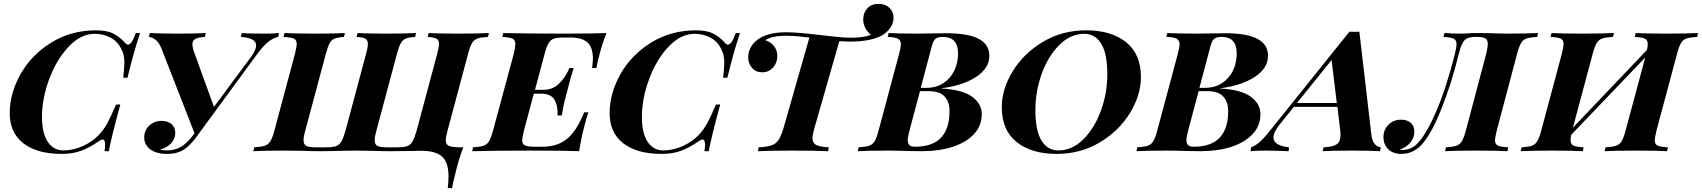

<svg xmlns="http://www.w3.org/2000/svg" viewBox="-20 -778 8758 988"><path d="M30 -196Q30 -297 85.5 -396Q141 -495 243 -558.5Q345 -622 476 -622Q531 -622 564.5 -604.5Q598 -587 624 -557Q632 -548 638 -548Q658 -548 679 -608H701Q670 -518 636 -378H614Q620 -429 620 -455Q620 -477 616.5 -493Q613 -509 604 -526Q586 -564 549.5 -584Q513 -604 467 -604Q396 -604 333.5 -538Q271 -472 233.5 -371.5Q196 -271 196 -176Q196 -93 225.5 -48.5Q255 -4 307 -4Q353 -4 402 -24.5Q451 -45 487 -82Q513 -109 532 -143.5Q551 -178 577 -240H599Q552 -67 540 0H518Q521 -21 521 -34Q521 -60 508 -60Q500 -60 488 -51Q442 -19 398.5 -2.5Q355 14 298 14Q171 14 100.5 -40.5Q30 -95 30 -196Z M1416 -608 1411 -588Q1382 -581 1357 -560Q1332 -539 1297 -491L1005 -93Q968 -38 932 -12Q896 14 840 14Q786 14 754.5 -8.5Q723 -31 722 -70Q722 -107 748 -131.5Q774 -156 811 -156Q843 -156 862 -140Q881 -124 882 -96Q882 -63 860 -40Q838 -17 804 -9Q816 -4 838 -4Q883 -4 915.5 -25Q948 -46 981 -92L813 -523Q801 -555 784.5 -570Q768 -585 746 -588L751 -608Q802 -605 900 -605Q988 -605 1039 -608L1034 -588Q1000 -586 985 -577.5Q970 -569 970 -550Q970 -534 981 -504L1081 -228L1274 -488Q1298 -523 1298 -544Q1298 -583 1219 -588L1224 -608Q1252 -605 1345 -605Q1386 -605 1416 -608Z M2094 -1 1993 0Q1948 0 1884 -2L1814 -3L1744 -2Q1676 0 1625 0Q1588 0 1532 -2L1438 -3Q1337 -3 1283 0L1289 -20Q1325 -22 1342.5 -28Q1360 -34 1371 -51Q1382 -68 1392 -106L1498 -502Q1507 -540 1507 -551Q1507 -572 1492.5 -579Q1478 -586 1439 -588L1444 -608Q1497 -605 1605 -605Q1702 -605 1755 -608L1750 -588Q1718 -586 1702 -579.5Q1686 -573 1676.5 -556Q1667 -539 1657 -502L1551 -106Q1542 -75 1542 -57Q1542 -35 1555.5 -27.5Q1569 -20 1603 -20H1660Q1694 -20 1710.5 -26.5Q1727 -33 1737 -50.5Q1747 -68 1758 -106L1864 -502Q1873 -534 1873 -552Q1873 -572 1860 -579Q1847 -586 1815 -588L1820 -608Q1871 -605 1971 -605Q2070 -605 2121 -608L2116 -588Q2084 -586 2068 -579.5Q2052 -573 2042.5 -556Q2033 -539 2023 -502L1917 -106Q1908 -75 1908 -57Q1908 -35 1921.5 -27.5Q1935 -20 1969 -20H2026Q2060 -20 2076.5 -26.5Q2093 -33 2103 -50.5Q2113 -68 2124 -106L2230 -502Q2239 -534 2239 -552Q2239 -572 2226 -579Q2213 -586 2181 -588L2186 -608Q2239 -605 2336 -605Q2442 -605 2496 -608L2491 -588Q2455 -586 2437.5 -580Q2420 -574 2409.5 -557Q2399 -540 2389 -502L2283 -106Q2274 -75 2274 -57Q2274 -35 2288.5 -28Q2303 -21 2341 -20H2364Q2339 45 2322 120Q2311 160 2306 190H2284Q2288 161 2288 130Q2288 58 2255 28Q2222 -2 2148 -2Q2116 -2 2094 -1Z M3101 -608Q3079 -554 3064 -494Q3055 -462 3049 -428H3027Q3031 -462 3031 -475Q3031 -535 3002.5 -560Q2974 -585 2915 -585H2884Q2849 -585 2831.5 -579.5Q2814 -574 2803.5 -557Q2793 -540 2783 -502L2733 -316H2779Q2825 -316 2858.5 -349.5Q2892 -383 2910 -428H2932Q2915 -377 2898 -306Q2891 -281 2884.5 -254.5Q2878 -228 2871 -184H2849Q2852 -231 2834 -263.5Q2816 -296 2764 -296H2727L2676 -106Q2667 -68 2667 -57Q2667 -36 2681.5 -29.5Q2696 -23 2734 -23H2771Q2848 -23 2897.5 -63Q2947 -103 2986 -200H3008Q2996 -168 2986 -124Q2973 -79 2960 0Q2892 -3 2731 -3Q2518 -3 2410 0L2414 -20Q2450 -22 2468 -28Q2486 -34 2496.5 -51Q2507 -68 2517 -106L2624 -502Q2632 -536 2632 -550Q2632 -572 2617.5 -579Q2603 -586 2565 -588L2570 -608Q2677 -605 2890 -605Q3037 -605 3101 -608Z M3117 -196Q3117 -297 3172.5 -396Q3228 -495 3330 -558.5Q3432 -622 3563 -622Q3618 -622 3651.5 -604.5Q3685 -587 3711 -557Q3719 -548 3725 -548Q3745 -548 3766 -608H3788Q3757 -518 3723 -378H3701Q3707 -429 3707 -455Q3707 -477 3703.5 -493Q3700 -509 3691 -526Q3673 -564 3636.5 -584Q3600 -604 3554 -604Q3483 -604 3420.5 -538Q3358 -472 3320.5 -371.5Q3283 -271 3283 -176Q3283 -93 3312.5 -48.5Q3342 -4 3394 -4Q3440 -4 3489 -24.5Q3538 -45 3574 -82Q3600 -109 3619 -143.5Q3638 -178 3664 -240H3686Q3639 -67 3627 0H3605Q3608 -21 3608 -34Q3608 -60 3595 -60Q3587 -60 3575 -51Q3529 -19 3485.5 -2.5Q3442 14 3385 14Q3258 14 3187.5 -40.5Q3117 -95 3117 -196Z M4578 -688Q4578 -635 4521 -597Q4463 -564 4353 -564Q4337 -564 4299 -566L4170 -116Q4161 -86 4161 -67Q4161 -42 4180 -32Q4199 -22 4245 -20L4241 0Q4177 -3 4056 -3Q3937 -3 3880 0L3884 -20Q3927 -22 3950 -30Q3973 -38 3986 -57.5Q3999 -77 4011 -116L4145 -585Q4069 -594 4026 -594Q3952 -594 3918 -571Q3945 -563 3962.5 -541.5Q3980 -520 3980 -490Q3980 -455 3958 -430.5Q3936 -406 3902 -406Q3869 -406 3849.5 -429Q3830 -452 3830 -484Q3830 -512 3845.5 -538.5Q3861 -565 3894 -584Q3943 -612 4026 -612Q4082 -612 4198 -598Q4240 -593 4283 -588.5Q4326 -584 4360 -584Q4426 -584 4462 -599Q4445 -612 4433.5 -632.5Q4422 -653 4422 -678Q4422 -712 4443 -735Q4464 -758 4501 -758Q4536 -758 4557 -737.5Q4578 -717 4578 -688Z M4820 -323Q4932 -317 4982 -280.5Q5032 -244 5032 -191Q5032 -131 4992 -88Q4952 -45 4882.5 -22.5Q4813 0 4724 0L4651 -1Q4591 -3 4552 -3Q4447 -3 4394 0L4398 -20Q4434 -22 4452 -28Q4470 -34 4480.5 -51Q4491 -68 4501 -106L4607 -502Q4616 -538 4616 -550Q4616 -570 4601 -578.5Q4586 -587 4548 -588L4553 -608Q4604 -605 4708 -605Q4753 -605 4776 -606L4849 -607Q4962 -607 5016.5 -578Q5071 -549 5071 -491Q5071 -427 5002.5 -382Q4934 -337 4820 -323ZM4910 -503Q4910 -588 4832 -588Q4805 -588 4793.5 -578Q4782 -568 4774 -537L4718 -326H4746Q4797 -326 4834 -350Q4871 -374 4890.5 -414.5Q4910 -455 4910 -503ZM4759 -309H4714L4660 -106Q4651 -72 4651 -57Q4651 -40 4659.5 -31.5Q4668 -23 4689 -23Q4866 -23 4866 -207Q4866 -254 4840.5 -281.5Q4815 -309 4759 -309Z M5135 -227Q5135 -318 5190.5 -410Q5246 -502 5345.5 -562Q5445 -622 5569 -622Q5698 -622 5774.5 -561Q5851 -500 5851 -381Q5851 -290 5795.5 -198Q5740 -106 5640.5 -46Q5541 14 5417 14Q5288 14 5211.5 -47Q5135 -108 5135 -227ZM5308 -213Q5308 -105 5339.5 -54.5Q5371 -4 5426 -4Q5497 -4 5554.5 -61Q5612 -118 5645 -208.5Q5678 -299 5678 -395Q5678 -503 5646.5 -553.5Q5615 -604 5560 -604Q5489 -604 5431.5 -547Q5374 -490 5341 -399.5Q5308 -309 5308 -213Z M6254 -323Q6366 -317 6416 -280.5Q6466 -244 6466 -191Q6466 -131 6426 -88Q6386 -45 6316.5 -22.5Q6247 0 6158 0L6085 -1Q6025 -3 5986 -3Q5881 -3 5828 0L5832 -20Q5868 -22 5886 -28Q5904 -34 5914.5 -51Q5925 -68 5935 -106L6041 -502Q6050 -538 6050 -550Q6050 -570 6035 -578.5Q6020 -587 5982 -588L5987 -608Q6038 -605 6142 -605Q6187 -605 6210 -606L6283 -607Q6396 -607 6450.5 -578Q6505 -549 6505 -491Q6505 -427 6436.5 -382Q6368 -337 6254 -323ZM6344 -503Q6344 -588 6266 -588Q6239 -588 6227.5 -578Q6216 -568 6208 -537L6152 -326H6180Q6231 -326 6268 -350Q6305 -374 6324.5 -414.5Q6344 -455 6344 -503ZM6193 -309H6148L6094 -106Q6085 -72 6085 -57Q6085 -40 6093.5 -31.5Q6102 -23 6123 -23Q6300 -23 6300 -207Q6300 -254 6274.5 -281.5Q6249 -309 6193 -309Z M7086 -20 7081 0Q7030 -3 6936 -3Q6834 -3 6786 0L6791 -20Q6838 -22 6858 -35Q6878 -48 6878 -84Q6878 -97 6877 -104L6862 -228H6638L6564 -136Q6533 -97 6533 -71Q6533 -29 6613 -20L6611 0Q6545 -3 6489 -3Q6445 -3 6415 0L6418 -20Q6445 -30 6469.5 -54Q6494 -78 6534 -129L6924 -615L6950 -614L6975 -615L7037 -84Q7041 -51 7055 -36Q7069 -21 7086 -20ZM6859 -248 6832 -469 6654 -248Z M7467 -502Q7475 -536 7475 -550Q7475 -572 7460.5 -579Q7446 -586 7408 -588L7413 -608Q7445 -605 7506 -605Q7518 -605 7526 -606Q7550 -608 7577 -608Q7637 -608 7689 -606Q7705 -605 7730 -605Q7832 -605 7895 -608L7890 -588Q7853 -586 7835.5 -580Q7818 -574 7807.5 -557Q7797 -540 7787 -502L7682 -106Q7673 -68 7673 -57Q7673 -36 7687.5 -29Q7702 -22 7741 -20L7737 0Q7682 -3 7573 -3Q7470 -3 7416 0L7421 -20Q7456 -22 7474 -28Q7492 -34 7502.5 -51.5Q7513 -69 7523 -106L7628 -502Q7636 -536 7636 -551Q7636 -573 7623.5 -580.5Q7611 -588 7581 -588H7573Q7547 -588 7531.5 -581.5Q7516 -575 7506 -556.5Q7496 -538 7487 -502Q7448 -342 7392.5 -206Q7337 -70 7283 -21Q7242 14 7192 14Q7148 14 7123.5 -10.5Q7099 -35 7099 -72Q7099 -110 7124.5 -136Q7150 -162 7189 -162Q7222 -162 7240 -145.5Q7258 -129 7258 -101Q7258 -69 7237 -44Q7216 -19 7183 -9Q7195 -6 7199 -6Q7239 -8 7267 -33Q7314 -76 7367.5 -198Q7421 -320 7467 -502Z M8718 -608 8713 -588Q8676 -586 8658.5 -580Q8641 -574 8630.5 -557Q8620 -540 8610 -502L8504 -106Q8495 -68 8495 -57Q8495 -36 8509.5 -29Q8524 -22 8563 -20L8558 0Q8506 -3 8395 -3Q8294 -3 8237 0L8242 -20Q8278 -22 8296 -28Q8314 -34 8324.5 -51Q8335 -68 8345 -106L8446 -482L8065 -84Q8062 -68 8062 -57Q8062 -36 8076.5 -29Q8091 -22 8129 -20L8125 0Q8070 -3 7968 -3Q7859 -3 7805 0L7810 -20Q7845 -22 7862.5 -28Q7880 -34 7890.5 -51.5Q7901 -69 7911 -106L8017 -502Q8026 -540 8026 -551Q8026 -572 8011.5 -579Q7997 -586 7959 -588L7964 -608Q8015 -605 8127 -605Q8224 -605 8285 -608L8280 -588Q8243 -586 8225 -580Q8207 -574 8196.5 -557Q8186 -540 8176 -502L8074 -121L8455 -521Q8459 -537 8459 -551Q8459 -572 8444.5 -579Q8430 -586 8392 -588L8397 -608Q8451 -605 8553 -605Q8664 -605 8718 -608Z"/></svg>

Font: Playfair Display SC
Style: Bold Italic
Weight: 700
Italic angle: -14°
Designer: Claus Eggers Sørensen
Foundry: Claus Eggers Sørensen
Version: Version 1.200; ttfautohint (v1.6)